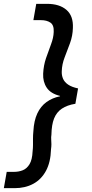

<svg xmlns="http://www.w3.org/2000/svg" viewBox="-45 -826 481 1001"><path d="M200 -806Q265 -806 301.5 -774.5Q338 -743 335 -680Q334 -639 320 -601Q306 -563 292 -527Q278 -491 277 -454Q276 -434 283.5 -416Q291 -398 310 -385Q329 -372 362 -365L348 -285Q305 -278 277.5 -259.5Q250 -241 237 -208.5Q224 -176 223 -123Q221 -111 222 -98.5Q223 -86 223 -74Q223 -62 221 -48Q219 20 194.5 65Q170 110 128 132.5Q86 155 31 155H-25L-10 70H28Q53 70 74 61.5Q95 53 109 30Q123 7 125 -37Q127 -54 127 -70Q127 -86 127 -104Q127 -122 129 -142Q132 -197 149.5 -234.5Q167 -272 197.5 -294Q228 -316 268 -324V-326Q219 -338 198.5 -369Q178 -400 180 -442Q182 -485 195 -523Q208 -561 221 -595Q234 -629 235 -659Q237 -695 218 -708Q199 -721 168 -721H129L144 -806Z"/></svg>

Font: DM Sans 28pt Medium
Style: Italic
Weight: 500
Italic angle: -10°
Version: Version 4.004;gftools[0.9.30]